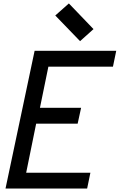

<svg xmlns="http://www.w3.org/2000/svg" viewBox="-20 -1095 695 1115"><path d="M12 0 181 -800H655L636 -708H261L212 -469H451L431 -377H190L132 -92H505L486 0ZM445 -856 301 -1005 380 -1075 523 -926Z"/></svg>

Font: Victor Mono Thin
Style: Bold Italic
Weight: 700
Italic angle: -12°
Monospace: yes
Version: Version 1.561;gftools[0.9.30]